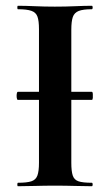

<svg xmlns="http://www.w3.org/2000/svg" viewBox="-20 -645 382 665"><path d="M42 -299Q39 -299 38 -306Q37 -313 38 -320Q39 -327 42 -327H298Q301 -327 301.5 -320Q302 -313 301.5 -306Q301 -299 298 -299ZM227 -81Q227 -52 232 -37Q237 -22 252 -17Q267 -12 298 -12Q301 -12 301 -6Q301 0 298 0Q271.7 0 240 -1Q208.3 -2 170 -2Q133.6 -2 101 -1Q68.5 0 42 0Q40 0 40 -6Q40 -12 42.4 -12Q72.8 -12 88.4 -17Q104 -22 109.5 -37Q115 -52 115 -81V-544Q115 -573 109.7 -587.5Q104.5 -602 88.6 -607.5Q72.8 -613 42 -613Q40 -613 40 -619Q40 -625 42 -625Q68.5 -625 101 -623.5Q133.6 -622 170 -622Q208.3 -622 240.6 -623.5Q272.8 -625 298 -625Q301 -625 301 -619Q301 -613 298 -613Q267.7 -613 252.5 -607Q237.4 -601 232.2 -586Q227 -571 227 -542Z"/></svg>

Font: Cormorant Infant Light
Style: Regular
Weight: 300
Designer: Christian Thalmann (Catharsis Fonts)
Foundry: Catharsis Fonts
Version: Version 4.001